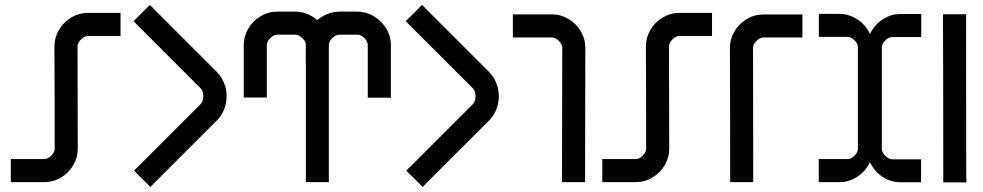

<svg xmlns="http://www.w3.org/2000/svg" viewBox="-20 -740 3994 780"><path d="M23.9 -93.8H159.7Q174.3 -93.8 188.2 -107.7Q202.1 -121.6 202.1 -135.3Q202.1 -259.8 201.9 -343.8Q201.7 -427.7 201.2 -552.2Q201.2 -586.9 219.2 -618.2Q237.3 -649.4 268.8 -668.5Q300.3 -687.5 337.4 -687.5H469.7V-593.8H337.4Q322.8 -593.8 308.8 -579.6Q294.9 -565.4 294.9 -552.2Q294.9 -427.7 295.4 -343.8Q295.9 -259.8 295.9 -135.3Q295.9 -100.6 277.8 -69.3Q259.8 -38.1 228.3 -19Q196.8 0 159.7 0H23.9Z M555.2 -686.5 588.9 -720.2Q606 -703.1 621.6 -687L860.8 -447.8Q886.2 -422.4 895.8 -386.5Q905.3 -350.6 896.2 -313.7Q887.2 -276.9 860.4 -250L624 -13.7L607.4 2.9L590.8 19.5L574.7 2.9L557.6 -13.7L541 -30.3L524.4 -46.9Q529.8 -52.2 541 -63.2Q552.2 -74.2 557.6 -79.6L794.4 -316.4Q806.2 -328.6 805.9 -349.9Q805.7 -371.1 794.9 -381.3L555.7 -620.6L522.5 -653.8Z M970.2 -343.8V-556.6Q970.2 -591.8 988.3 -623Q1006.3 -654.3 1038.1 -673.6Q1069.8 -692.9 1106.9 -692.9H1180.2Q1215.3 -692.9 1246.6 -674.3Q1258.8 -667.5 1269 -658.2Q1278.8 -666.5 1290 -673.3Q1321.8 -692.4 1358.9 -692.9H1432.1Q1443.4 -692.9 1454.6 -690.4Q1501.5 -681.6 1534.7 -643.8Q1567.9 -606 1567.9 -556.2V-343.3H1474.1V-556.2Q1474.1 -569.3 1462.9 -582.5Q1451.7 -595.7 1437.5 -598.6Q1434.1 -599.1 1432.1 -599.1H1358.9Q1343.8 -599.1 1329.6 -585Q1318.4 -573.2 1316.4 -561.5Q1315.9 -555.7 1315.9 -556.2V0H1222.7V-485.4H1222.2V-556.6Q1222.2 -559.1 1221.7 -561.5Q1222.2 -571.3 1208.5 -585Q1194.3 -599.1 1180.2 -599.1H1106.9Q1091.8 -599.1 1077.9 -585Q1064 -570.8 1064 -556.6V-343.8Z M1661.1 -686.5 1694.8 -720.2Q1711.9 -703.1 1727.5 -687L1966.8 -447.8Q1992.2 -422.4 2001.7 -386.5Q2011.2 -350.6 2002.2 -313.7Q1993.2 -276.9 1966.3 -250L1730 -13.7L1713.4 2.9L1696.8 19.5L1680.7 2.9L1663.6 -13.7L1647 -30.3L1630.4 -46.9Q1635.7 -52.2 1647 -63.2Q1658.2 -74.2 1663.6 -79.6L1900.4 -316.4Q1912.1 -328.6 1911.9 -349.9Q1911.6 -371.1 1900.9 -381.3L1661.6 -620.6L1628.4 -653.8Z M2263.2 0V-46.9Q2263.2 -176.8 2263.7 -296.9Q2264.2 -422.4 2264.2 -546.4Q2264.2 -559.6 2250.5 -573.7Q2236.8 -587.9 2221.7 -587.9H2063.5V-681.6H2221.7Q2258.3 -681.6 2290 -662.6Q2321.8 -643.6 2339.8 -612.3Q2357.9 -581.1 2357.9 -546.4Q2357.9 -421.9 2357.4 -296.4Q2356.9 -176.8 2356.9 -46.9V0Z M2426.8 -93.8H2562.5Q2577.1 -93.8 2591.1 -107.7Q2605 -121.6 2605 -135.3Q2605 -259.8 2604.7 -343.8Q2604.5 -427.7 2604 -552.2Q2604 -586.9 2622.1 -618.2Q2640.1 -649.4 2671.6 -668.5Q2703.1 -687.5 2740.2 -687.5H2872.6V-593.8H2740.2Q2725.6 -593.8 2711.7 -579.6Q2697.8 -565.4 2697.8 -552.2Q2697.8 -427.7 2698.2 -343.8Q2698.7 -259.8 2698.7 -135.3Q2698.7 -100.6 2680.7 -69.3Q2662.6 -38.1 2631.1 -19Q2599.6 0 2562.5 0H2426.8Z M2946.3 0V-46.9Q2946.3 -171.4 2946 -296.6Q2945.8 -421.9 2945.3 -546.4Q2945.3 -581.1 2963.4 -612.1Q2981.4 -643.1 3012.9 -662.1Q3044.4 -681.2 3081.5 -681.2H3239.7V-587.9H3081.5Q3066.9 -587.9 3053 -573.7Q3039.1 -559.6 3039.1 -546.4Q3039.1 -421.9 3039.6 -296.6Q3040 -171.4 3040 -46.9V0Z M3306.6 -683.6H3390.6Q3425.3 -683.6 3456.5 -665.5Q3487.8 -647.5 3506.8 -616.2Q3510.7 -609.4 3514.2 -602.1Q3517.6 -607.9 3520.5 -613.8Q3538.6 -645 3570.1 -664.1Q3601.6 -683.1 3637.7 -683.1H3722.7V-589.4H3604.5Q3589.8 -589.4 3576.2 -575.4Q3562.5 -561.5 3562.5 -547.9V-135.3Q3562.5 -120.6 3576.7 -106.7Q3590.8 -92.8 3604.5 -92.8H3721.7V0.5H3637.7Q3602.5 0.5 3571.3 -17.6Q3540 -36.1 3521.5 -67.4L3513.7 -81.1L3507.8 -69.3Q3489.7 -38.1 3458.3 -19Q3426.8 0 3390.1 0H3306.2V-93.8H3423.3Q3438 -93.8 3451.7 -107.7Q3465.3 -121.6 3465.3 -135.3V-547.9Q3465.3 -562.5 3451.4 -576.4Q3437.5 -590.3 3423.8 -590.3H3306.6Z M3812 1V-22.5V-45.9Q3812 -144.5 3811.8 -341.1Q3811.5 -537.6 3811 -635.3V-658.2V-682.1H3904.8V-658.2V-635.3Q3904.8 -536.6 3905 -340.3Q3905.3 -144 3905.3 -45.9Q3905.3 -38.6 3905.5 -22.7Q3905.8 -6.8 3905.8 1Z"/></svg>

Font: GokturkKurgu
Style: Regular
Weight: 400
Designer: facebook.com/biligbitig
Foundry: facebook.com/biligbitig
Version: Version 1.0